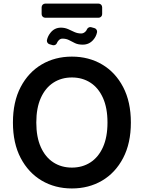

<svg xmlns="http://www.w3.org/2000/svg" viewBox="-20 -1058 815 1088"><path d="M53.3 -363.6Q53.3 -481.2 97.1 -564.8Q141 -648.4 216.4 -692.8Q291.9 -737.2 387.4 -737.2Q483 -737.2 558.4 -692.8Q633.9 -648.4 677.7 -564.8Q721.6 -481.2 721.6 -363.6Q721.6 -246.1 677.7 -162.5Q633.9 -78.8 558.4 -34.4Q483 9.9 387.4 9.9Q291.9 9.9 216.4 -34.6Q141 -79.2 97.1 -162.8Q53.3 -246.4 53.3 -363.6ZM589.1 -363.6Q589.1 -446.4 563.4 -503.4Q537.6 -560.4 492.2 -589.7Q446.7 -619 387.4 -619Q328.1 -619 282.7 -589.7Q237.2 -560.4 211.5 -503.4Q185.7 -446.4 185.7 -363.6Q185.7 -280.9 211.5 -223.9Q237.2 -166.9 282.7 -137.6Q328.1 -108.3 387.4 -108.3Q446.7 -108.3 492.2 -137.6Q537.6 -166.9 563.4 -223.9Q589.1 -280.9 589.1 -363.6ZM538.4 -1037.6H236.5Q228 -1037.6 221.9 -1031.6Q215.9 -1025.6 215.9 -1016.7V-978Q215.9 -969.5 221.9 -963.4Q228 -957.4 236.5 -957.4H538.4Q546.9 -957.4 552.9 -963.4Q558.9 -969.5 558.9 -978V-1016.7Q558.9 -1025.6 552.9 -1031.6Q546.9 -1037.6 538.4 -1037.6ZM245.7 -827.1Q245.7 -820.3 250 -814.6Q254.3 -808.9 261 -807.2L278.1 -802.2Q281.6 -801.5 283.7 -801.5Q290.1 -801.5 295.3 -805Q300.4 -808.6 302.9 -814.6Q304.7 -820 309.7 -826Q319.6 -839.1 333.8 -839.1Q355.5 -839.1 371.4 -830.6Q384.2 -823.5 404.8 -813.6Q422.2 -805 448.9 -805Q484.7 -805 508.2 -831.7Q524.9 -850.5 529.8 -874.6Q530.2 -876.1 530.2 -878.6Q530.2 -885.7 525.9 -891.3Q521.7 -897 514.9 -898.8L496.8 -903.8Q493.3 -904.5 491.8 -904.5Q485.8 -904.5 480.5 -900.9Q475.1 -897.4 472.7 -891.7Q470.5 -885.7 465.2 -880Q453.8 -868.3 440.3 -868.3Q420.1 -868.3 402 -876.4L365.8 -893.1Q346.6 -901.3 325.3 -901.3Q289.8 -901.3 267 -873.6Q250.7 -853.7 246.1 -831Q245.7 -829.5 245.7 -827.1Z"/></svg>

Font: DeltaSans SemiBold
Style: Regular
Weight: 600
Designer: Rasmus Andersson
Foundry: rsms
Version: Version 3.012